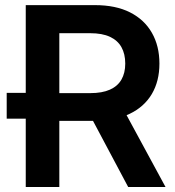

<svg xmlns="http://www.w3.org/2000/svg" viewBox="-20 -748 701 768"><path d="M160.2 -273.4H6.8V-376.5H160.2ZM83 0V-727.5H359.9Q442.9 -727.5 500.2 -698.5Q557.6 -669.4 587.6 -616.7Q617.7 -564 617.7 -493.7Q617.7 -423.3 587.2 -371.8Q556.6 -320.3 498.3 -292.5Q439.9 -264.6 356.4 -264.6H161.6V-375.5H341.3Q388.7 -375.5 419.7 -389.4Q450.7 -403.3 465.8 -429.7Q481 -456.1 481 -493.7Q481 -532.2 465.8 -559.3Q450.7 -586.4 419.7 -600.8Q388.7 -615.2 340.8 -615.2H217.3V0ZM492.7 0 317.4 -329.6H463.4L642.1 0Z"/></svg>

Font: V-Inter
Style: SemiBold-600
Weight: 600
Designer: Rasmus Andersson
Foundry: rsms
Version: Version 4.000;git-4146feb